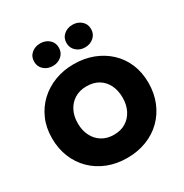

<svg xmlns="http://www.w3.org/2000/svg" viewBox="-217 -1126 1265 1321"><g transform="rotate(-30 415.0 -465.5)"><path d="M237 -350Q237 -407 259 -450Q281 -493 321 -517.5Q361 -542 415 -542Q472 -542 511.5 -517.5Q551 -493 572 -450Q593 -407 593 -350Q593 -294 571 -250.5Q549 -207 509.5 -182.5Q470 -158 415 -158Q361 -158 321 -182.5Q281 -207 259 -250.5Q237 -294 237 -350ZM32 -350Q32 -268 60 -199Q88 -130 139.5 -79.5Q191 -29 261 -1.5Q331 26 415 26Q499 26 569.5 -1.5Q640 -29 691 -79.5Q742 -130 770 -199Q798 -268 798 -350Q798 -433 769.5 -500.5Q741 -568 689 -616.5Q637 -665 567.5 -691.5Q498 -718 415 -718Q334 -718 264.5 -691.5Q195 -665 143 -616.5Q91 -568 61.5 -500.5Q32 -433 32 -350ZM446 -868Q446 -828 474.5 -803Q503 -778 543 -778Q584 -778 612.5 -803Q641 -828 641 -868Q641 -908 612.5 -932.5Q584 -957 543 -957Q503 -957 474.5 -932.5Q446 -908 446 -868ZM189 -868Q189 -828 217.5 -803Q246 -778 287 -778Q328 -778 356.5 -803Q385 -828 385 -868Q385 -908 356.5 -932.5Q328 -957 287 -957Q246 -957 217.5 -932.5Q189 -908 189 -868Z"/></g></svg>

Font: Jost ExtraBold
Style: Regular
Weight: 800
Version: Version 3.710